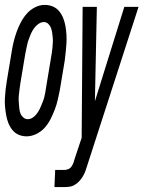

<svg xmlns="http://www.w3.org/2000/svg" viewBox="-40 -548 585 783"><path d="M69 8Q51 8 36 1.5Q21 -5 10.5 -18Q0 -31 -6 -46.5Q-12 -62 -15 -79Q-18 -96 -19.5 -113.5Q-21 -131 -20 -148.5Q-19 -166 -17 -184Q-15 -202 -12 -219L8 -339Q11 -359 16 -379Q21 -399 28 -418.5Q35 -438 45 -457Q55 -476 69 -492Q83 -508 102.5 -518Q122 -528 142 -528Q160 -528 175.5 -521.5Q191 -515 201.5 -502Q212 -489 218 -473.5Q224 -458 227 -441Q230 -424 231 -406.5Q232 -389 231 -371.5Q230 -354 228 -336Q226 -318 224 -301L204 -181Q200 -161 195.5 -141Q191 -121 183.5 -101.5Q176 -82 166.5 -63Q157 -44 143 -28Q129 -12 109 -2Q89 8 69 8ZM182 215 185 145H223Q231 145 239 141.5Q247 138 252 130.5Q257 123 260 114.5Q263 106 265 98L293 14L297 -520H355L347 -135L467 -520H525L317 123Q313 135 309.5 146Q306 157 299.5 168.5Q293 180 285 189Q277 198 266 205Q255 212 243 213.5Q231 215 219 215ZM73 -62Q83 -62 92 -67.5Q101 -73 107.5 -81Q114 -89 119 -98Q124 -107 127.5 -116Q131 -125 135 -134.5Q139 -144 141 -153.5Q143 -163 145 -172.5Q147 -182 148 -192L168 -312Q170 -323 171.5 -333.5Q173 -344 174 -354.5Q175 -365 175.5 -375.5Q176 -386 175 -396Q174 -406 172.5 -416Q171 -426 167.5 -435Q164 -444 156.5 -451Q149 -458 139 -458Q129 -458 120 -452.5Q111 -447 104 -439Q97 -431 92 -422Q87 -413 83.5 -404Q80 -395 76.5 -385.5Q73 -376 71 -366.5Q69 -357 67 -347.5Q65 -338 63 -328L43 -208Q41 -197 40 -186.5Q39 -176 37.5 -165.5Q36 -155 36 -144.5Q36 -134 37 -124Q38 -114 39 -104Q40 -94 43.5 -85Q47 -76 55 -69Q63 -62 73 -62Z"/></svg>

Font: Iosevka SS18
Style: Italic
Weight: 400
Italic angle: -9°
Monospace: yes
Designer: Belleve Invis
Foundry: Belleve Invis
Version: Version 25.1.1; ttfautohint (v1.8.4)